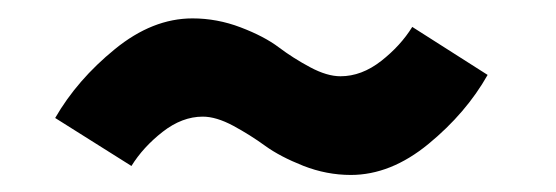

<svg xmlns="http://www.w3.org/2000/svg" viewBox="-20 -440 620 214"><path d="M523.5 -356.5Q499.5 -314 457.5 -279.5Q415.5 -245 371 -245Q344 -245 318 -255.2Q292 -265.5 275.5 -277.5Q259 -289.5 240 -299.8Q221 -310 206 -310Q183 -310 161.2 -293Q139.5 -276 126.5 -255L41.5 -308.5Q66 -351 108 -385.2Q150 -419.5 194.5 -419.5Q222 -419.5 248.2 -409.5Q274.5 -399.5 290.8 -387.2Q307 -375 325.8 -365Q344.5 -355 359.5 -355Q383 -355 404.8 -372Q426.5 -389 439.5 -410Z"/></svg>

Font: League Spartan
Style: Bold
Weight: 700
Foundry: The League of Moveable Type
Version: Version 2.002